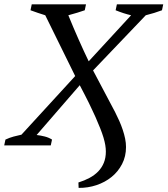

<svg xmlns="http://www.w3.org/2000/svg" viewBox="-72 -683 787 902"><path d="M326.2 -634.8Q310.5 -629.4 291.7 -623.5Q272.9 -617.7 249 -611.3Q273.9 -550.3 297.9 -496.3Q321.8 -442.4 344.7 -395L543.9 -611.3Q509.8 -619.1 471.2 -634.8L477.1 -662.6H694.8L689 -634.8Q671.9 -628.4 652.3 -622.3Q632.8 -616.2 612.8 -611.3L365.2 -352.1Q405.8 -274.9 432.6 -224.6Q459.5 -174.3 468.8 -156.2Q479 -136.2 488.3 -115.2Q497.6 -94.2 504.6 -73.2Q511.7 -52.2 515.9 -31.7Q520 -11.2 520 7.8Q520 51.8 501.5 87.6Q482.9 123.5 452.1 148.4Q421.4 173.3 381.1 186.8Q340.8 200.2 297.4 199.7L296.4 174.3Q324.7 165.5 348.4 152.8Q372.1 140.1 389.2 122.6Q406.2 105 415.8 81.8Q425.3 58.6 425.3 28.8Q425.3 14.6 422.6 -1.5Q419.9 -17.6 414.1 -37.1Q408.2 -56.6 398.9 -80.1Q389.6 -103.5 377 -132.3Q368.2 -151.4 360.8 -167.2Q353.5 -183.1 345.2 -200Q336.9 -216.8 326.7 -236.6Q316.4 -256.3 302.7 -282.7L100.1 -48.8Q120.1 -46.4 138.4 -41.7Q156.7 -37.1 172.4 -27.3L166.5 0H-52.2L-46.4 -27.3Q-26.4 -36.6 -7.8 -41.5Q10.7 -46.4 28.8 -50.3L281.2 -325.7L140.6 -611.3Q122.6 -616.7 105.7 -622.6Q88.9 -628.4 71.3 -634.8L77.1 -662.6H332L326.2 -634.8Z"/></svg>

Font: PT Astra Serif
Style: Italic
Weight: 400
Italic angle: -16°
Designer: A.Korolkova, I. Chaeva
Foundry: ParaType Ltd
Version: Version 1.001